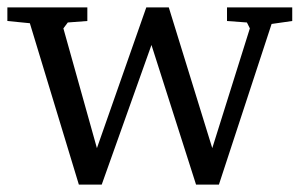

<svg xmlns="http://www.w3.org/2000/svg" viewBox="-22 -501 813 521"><path d="M-2 -444V-481H215V-444L162 -440L150 -424L241 -99L375 -481H436L554 -99L656 -424L648 -440L594 -444V-481H771V-444L715 -436L572 0H510L389 -379L254 0H192L59 -438Z"/></svg>

Font: Khartiya
Style: Regular
Weight: 500
Version: Version 1.0.1